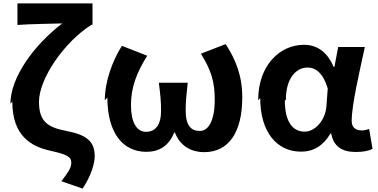

<svg xmlns="http://www.w3.org/2000/svg" viewBox="-20 -831 2212 1123"><path d="M52 -237C52 -37 161 26 276 51C374 73 397 86 397 121C397 153 376 180 339 229L463 272C514 197 534 122 534 83C534 -6 485 -43 364 -66C253 -87 208 -126 208 -236C208 -371 357 -587 515 -686H521V-811H82V-685C157 -691 288 -692 344 -694C178 -567 41 -378 41 -224Z M608 -261C608 -54 698 57 836 57C907 57 966 26 999 -56H1003C1035 27 1103 59 1174 59C1316 59 1397 -55 1397 -261C1397 -390 1358 -483 1300 -573L1155 -517C1216 -419 1236 -352 1236 -247C1236 -127 1200 -65 1149 -65C1098 -65 1066 -95 1066 -186C1066 -241 1071 -278 1078 -347H909C918 -277 922 -239 922 -183C922 -97 887 -60 834 -60C777 -60 746 -120 746 -216C746 -322 780 -407 841 -505L693 -563C636 -473 593 -352 593 -244Z M1502 -257C1502 -60 1598 56 1741 56C1814 56 1871 21 1913 -50H1917C1932 27 1981 58 2062 58C2107 58 2139 50 2159 40L2139 -77C2124 -71 2109 -68 2097 -68C2062 -68 2037 -84 2037 -123C2037 -220 2083 -411 2114 -556H1958L1936 -440H1931C1893 -532 1829 -569 1758 -569C1617 -569 1490 -449 1490 -245ZM1652 -247C1652 -377 1715 -436 1778 -436C1828 -436 1870 -402 1897 -314L1889 -207C1882 -127 1823 -61 1762 -61C1691 -61 1646 -120 1646 -244Z"/></svg>

Font: GenEiGothic-pro-Regular
Style: Bold
Weight: 700
Designer: Ryoko NISHIZUKA (kana & ideographs); Paul D. Hunt (Latin, Greek & Cyrillic); Wenlong ZHANG (bopomofo); Sandoll Communica
Foundry: Adobe Systems Incorporated; o_tamon
Version: Version 1.000.140830